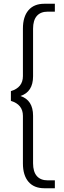

<svg xmlns="http://www.w3.org/2000/svg" viewBox="-20 -892 341 1022"><path d="M216 110Q161 110 131.5 75.5Q102 41 102 -22V-275Q102 -336 38 -355V-407Q102 -426 102 -487V-740Q102 -803 131.5 -837.5Q161 -872 216 -872H272V-830H234Q196 -830 176 -807Q156 -784 156 -739V-486Q156 -403 89 -381Q156 -359 156 -276V-23Q156 22 176 45Q196 68 234 68H272V110Z"/></svg>

Font: Open Sauce One Light
Style: Regular
Weight: 300
Designer: Alfredo Marco Pradil
Foundry: Creative Sauce Fz LLC
Version: Version 1.477